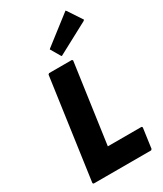

<svg xmlns="http://www.w3.org/2000/svg" viewBox="-278 -1259 1160 1366"><g transform="rotate(-30 301.5 -576.0)"><path d="M377 -825 371 -832H183L175 -825L59 0L65 7H537L545 0L568 -165L562 -172H285ZM280 -983 272 -976 317 -899 323 -892 581 -1030 589 -1037 513 -1152 507 -1159Z"/></g></svg>

Font: Hussar Woodtype
Style: BlkObl
Weight: 900
Foundry: Cannot Into Space Fonts
Version: Version 1.07